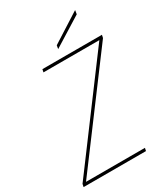

<svg xmlns="http://www.w3.org/2000/svg" viewBox="-229 -996 958 1095"><g transform="rotate(-30 250.5 -449.0)"><path d="M-12 0 -8 -19 485 -681H117L121 -700H513L509 -681L15 -19H403L399 0ZM256 -754 260 -777 450 -898H451L447 -873Z"/></g></svg>

Font: DM Sans 28pt Thin
Style: Italic
Weight: 250
Italic angle: -10°
Version: Version 4.004;gftools[0.9.30]